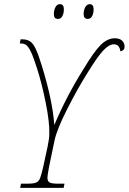

<svg xmlns="http://www.w3.org/2000/svg" viewBox="-20 -903 619 923"><path d="M81 -20H111Q140 -20 153 -25Q166 -30 172.5 -46Q179 -62 188 -102L209 -199Q217 -237 217 -259Q219 -314 199.5 -410.5Q180 -507 157 -577Q141 -628 129 -653Q117 -678 106.5 -686Q96 -694 82 -694H75L79 -714H86Q109 -714 124 -704.5Q139 -695 152 -667.5Q165 -640 182 -584Q233 -418 241 -302Q300 -441 379 -567Q431 -654 463.5 -686.5Q496 -719 532 -719Q555 -719 567 -707.5Q579 -696 579 -678Q579 -661 559 -656Q556 -674 548.5 -682Q541 -690 527 -690Q505 -690 477.5 -661.5Q450 -633 402 -555Q354 -479 303.5 -379.5Q253 -280 242 -227L216 -102Q208 -60 208 -49Q208 -32 218 -26Q228 -20 260 -20H290L286 0H77ZM239 -836Q239 -854 246.5 -868.5Q254 -883 268 -883Q287 -883 287 -859Q287 -838 279.5 -825Q272 -812 259 -812Q249 -812 244 -817.5Q239 -823 239 -836ZM382 -836Q382 -854 390 -868.5Q398 -883 411 -883Q430 -883 430 -859Q430 -838 422.5 -825Q415 -812 402 -812Q382 -812 382 -836Z"/></svg>

Font: Noto Serif NarrowThin
Style: Italic
Weight: 250
Width: 4
Italic angle: -12°
Designer: Monotype Design Team
Foundry: Monotype Imaging Inc.
Version: Version 1.001